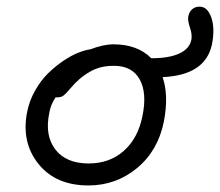

<svg xmlns="http://www.w3.org/2000/svg" viewBox="-20 -588 665 580"><path d="M247.1 -27.8Q148.4 -27.8 96.2 -92.8Q43.9 -157.7 62 -250Q68.8 -284.2 86.2 -314.7Q103.5 -345.2 125.2 -366.5Q147 -387.7 171.1 -404.1Q195.3 -420.4 216.3 -428.7Q237.3 -437 252.9 -439Q292.5 -454.1 323.2 -454.1Q395 -454.1 437 -412.1H438Q491.2 -412.1 522 -426.5Q552.7 -440.9 558.1 -467.8Q561 -483.9 553.7 -505.1Q546.4 -526.4 548.8 -538.1Q551.3 -551.8 560.3 -559.8Q569.3 -567.9 583 -567.9Q606.9 -567.9 618.4 -534.9Q629.9 -502 620.1 -453.1Q600.1 -360.8 471.2 -355Q490.2 -299.8 475.1 -221.2Q457.5 -132.8 394 -80.3Q330.6 -27.8 247.1 -27.8ZM128.9 -247.1Q114.7 -178.7 147.2 -136.5Q179.7 -94.2 248 -94.2Q310.5 -94.2 353.5 -131.8Q396.5 -169.4 410.2 -236.8Q424.8 -306.6 402.1 -347.9Q379.4 -389.2 324.2 -389.2Q292 -389.2 268.6 -379.6Q245.1 -370.1 221.2 -350.1Q207 -337.9 193.8 -322.3Q180.7 -306.6 173.1 -300.3Q165.5 -293.9 153.8 -293.9H147.9Q132.8 -271.5 128.9 -247.1Z"/></svg>

Font: Shantell Sans Irregular
Style: Italic
Weight: 300
Italic angle: -11.31°
Designer: Stephen Nixon, Anya Danilova, Shantell Martin
Foundry: Arrow Type
Version: Version 1.006;[9816181b4]